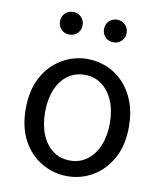

<svg xmlns="http://www.w3.org/2000/svg" viewBox="-86 -837 779 920"><g transform="rotate(10 303.0 -377.0)"><path d="M303 13Q237 13 179 -20.5Q121 -54 86.5 -117.5Q52 -181 52 -271Q52 -362 86.5 -425.5Q121 -489 179 -523Q237 -557 303 -557Q353 -557 398.5 -538Q444 -519 479 -482Q514 -445 534 -392Q554 -339 554 -271Q554 -181 519 -117.5Q484 -54 427 -20.5Q370 13 303 13ZM303 -63Q350 -63 385.5 -89Q421 -115 441 -162Q461 -209 461 -271Q461 -334 441 -381Q421 -428 385.5 -454Q350 -480 303 -480Q256 -480 220.5 -454Q185 -428 165.5 -381Q146 -334 146 -271Q146 -209 165.5 -162Q185 -115 220.5 -89Q256 -63 303 -63ZM196 -657Q171 -657 156 -673Q141 -689 141 -712Q141 -735 156 -751Q171 -767 196 -767Q220 -767 235.5 -751Q251 -735 251 -712Q251 -689 235.5 -673Q220 -657 196 -657ZM410 -657Q386 -657 370.5 -673Q355 -689 355 -712Q355 -735 370.5 -751Q386 -767 410 -767Q434 -767 449.5 -751Q465 -735 465 -712Q465 -689 449.5 -673Q434 -657 410 -657Z"/></g></svg>

Font: Noto Sans TC Thin
Style: Regular
Weight: 400
Version: Version 2.004-H2;hotconv 1.0.118;makeotfexe 2.5.65603